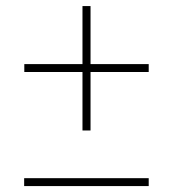

<svg xmlns="http://www.w3.org/2000/svg" viewBox="-20 -610 570 632"><path d="M59.5 2.5V-23.5H469.5V2.5ZM251.5 -180.5V-590H278V-180.5ZM60 -373V-399H469.5V-373Z"/></svg>

Font: Bodoni Moda 9pt ExtraBold
Style: Italic
Weight: 800
Italic angle: -13°
Designer: Owen Earl
Foundry: indestructible type
Version: Version 2.004